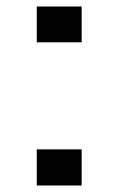

<svg xmlns="http://www.w3.org/2000/svg" viewBox="-20 -570 364 590"><path d="M93 -440V-550H231V-440ZM93 0V-111H231V0Z"/></svg>

Font: Ruda
Style: Bold
Weight: 700
Designer: Mariela Monsalve and Angelina Sanchez
Foundry: Mariela Monsalve and Angelina Sanchez
Version: Version 2.000